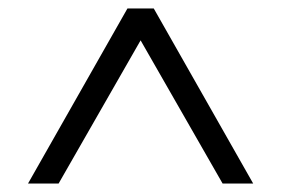

<svg xmlns="http://www.w3.org/2000/svg" viewBox="-20 -720 661 452"><path d="M46 -288 280 -700H342L576 -288H504L311 -625L118 -288Z"/></svg>

Font: DM Sans 10pt Light
Style: Regular
Weight: 300
Version: Version 4.004;gftools[0.9.30]